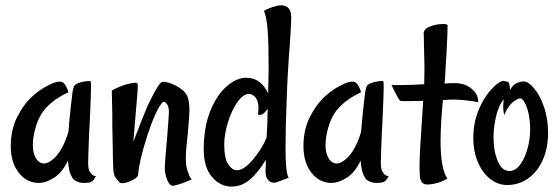

<svg xmlns="http://www.w3.org/2000/svg" viewBox="-20 -685 2102 722"><path d="M20.5 -135.7Q20.5 -197.3 44.9 -245.6Q69.3 -293.9 104.5 -325.2Q128.9 -346.7 153.3 -359.9Q177.7 -373 190.4 -376Q196.3 -377.9 205.1 -377.9Q216.8 -377.9 222.7 -369.1L227.5 -362.3Q233.4 -352.5 237.3 -337.9Q183.6 -313.5 150.9 -276.9Q118.2 -240.2 106.4 -172.9Q103.5 -155.3 103.5 -139.6Q103.5 -109.4 115.2 -89.8Q127 -70.3 146.5 -70.3Q162.1 -70.3 183.6 -89.8Q216.8 -121.1 237.3 -189.5Q242.2 -249 246.1 -282.2L252 -333Q252.9 -342.8 254.9 -349.1Q256.8 -355.5 257.8 -360.4Q262.7 -368.2 275.9 -373Q289.1 -377.9 302.7 -379.4Q316.4 -380.9 320.3 -379.9Q322.3 -377.9 322.3 -357.4Q322.3 -331.1 317.4 -223.6L315.4 -188.5Q311.5 -92.8 311.5 -75.2Q311.5 -57.6 313.5 -49.8Q314.5 -43 319.3 -37.1Q327.1 -23.4 340.8 -22.5Q332 -6.8 327.1 -3.9L320.3 0Q311.5 2.9 293.9 2.9Q276.4 2.9 259.8 -7.8Q252.9 -12.7 249 -22.5Q239.3 -37.1 235.4 -81.1Q210.9 -28.3 170.9 -9.8Q147.5 2.9 126 2.9Q81.1 2.9 50.8 -35.2Q20.5 -73.2 20.5 -135.7Z M612.3 -1Q605.5 -12.7 600.6 -38.1Q599.6 -42 599.6 -54.7Q599.6 -67.4 605.5 -133.8L607.4 -156.2L609.4 -179.7Q615.2 -253.9 615.2 -264.6Q615.2 -289.1 602.5 -298.8Q594.7 -305.7 589.8 -298.8Q564.5 -268.6 534.2 -175.8Q503.9 -83 499 -26.4Q498 -17.6 476.6 -6.8Q455.1 3.9 439.5 3.9Q432.6 3.9 429.7 1L417 -13.7Q407.2 -24.4 406.2 -48.8Q404.3 -82 404.3 -113.3L402.3 -215.8V-254.9L400.4 -344.7Q416 -353.5 436.5 -361.3Q445.3 -365.2 453.1 -367.2Q470.7 -372.1 485.4 -374H488.3Q497.1 -374 498 -367.2V-362.3L497.1 -338.9L492.2 -280.3L481.4 -152.3L502.9 -207Q508.8 -224.6 516.6 -242.2L527.3 -268.6Q537.1 -293.9 558.1 -333Q579.1 -372.1 587.9 -376Q594.7 -379.9 617.2 -373Q639.6 -366.2 661.1 -350.6Q682.6 -335 687.5 -314.5Q692.4 -294.9 692.4 -270.5Q692.4 -251 685.5 -175.8Q678.7 -121.1 678.7 -88.9Q678.7 -64.5 682.6 -51.8Q684.6 -42 688.5 -34.2Q693.4 -17.6 701.2 -10.7Q670.9 2.9 663.1 4.9L640.6 11.7L629.9 13.7Q620.1 13.7 612.3 -1Z M746.1 -123Q746.1 -207 771 -268.1Q795.9 -329.1 833 -360.8Q870.1 -392.6 904.3 -392.6Q936.5 -392.6 957 -375.5Q977.5 -358.4 988.3 -334L990.2 -429.7Q990.2 -514.6 986.8 -566.4Q983.4 -618.2 972.7 -644.5Q992.2 -655.3 1017.6 -662.1Q1028.3 -665 1036.1 -665Q1075.2 -665 1075.2 -620.1Q1075.2 -599.6 1070.3 -523.4Q1061.5 -418 1057.6 -298.8Q1053.7 -202.1 1053.7 -125Q1053.7 -35.2 1065.4 -16.6L1021.5 0Q1015.6 2 1010.7 2Q997.1 2 987.8 -8.3Q978.5 -18.6 978.5 -43Q978.5 -53.7 979.5 -60.5V-84Q952.1 -38.1 920.9 -10.7Q889.6 16.6 850.6 16.6Q807.6 16.6 776.9 -20Q746.1 -56.6 746.1 -123ZM982.4 -167 985.4 -220.7 986.3 -276.4Q968.8 -248 950.2 -253.9L952.1 -277.3Q952.1 -307.6 937.5 -322.3Q929.7 -330.1 917 -332Q894.5 -332 872.6 -300.8Q850.6 -269.5 836.9 -224.1Q823.2 -178.7 823.2 -142.6Q823.2 -87.9 838.9 -66.4Q853.5 -44.9 871.1 -44.9Q897.5 -44.9 931.2 -85Q964.8 -125 982.4 -167Z M1121.1 -135.7Q1121.1 -197.3 1145.5 -245.6Q1169.9 -293.9 1205.1 -325.2Q1229.5 -346.7 1253.9 -359.9Q1278.3 -373 1291 -376Q1296.9 -377.9 1305.7 -377.9Q1317.4 -377.9 1323.2 -369.1L1328.1 -362.3Q1334 -352.5 1337.9 -337.9Q1284.2 -313.5 1251.5 -276.9Q1218.8 -240.2 1207 -172.9Q1204.1 -155.3 1204.1 -139.6Q1204.1 -109.4 1215.8 -89.8Q1227.5 -70.3 1247.1 -70.3Q1262.7 -70.3 1284.2 -89.8Q1317.4 -121.1 1337.9 -189.5Q1342.8 -249 1346.7 -282.2L1352.5 -333Q1353.5 -342.8 1355.5 -349.1Q1357.4 -355.5 1358.4 -360.4Q1363.3 -368.2 1376.5 -373Q1389.6 -377.9 1403.3 -379.4Q1417 -380.9 1420.9 -379.9Q1422.9 -377.9 1422.9 -357.4Q1422.9 -331.1 1418 -223.6L1416 -188.5Q1412.1 -92.8 1412.1 -75.2Q1412.1 -57.6 1414.1 -49.8Q1415 -43 1419.9 -37.1Q1427.7 -23.4 1441.4 -22.5Q1432.6 -6.8 1427.7 -3.9L1420.9 0Q1412.1 2.9 1394.5 2.9Q1377 2.9 1360.4 -7.8Q1353.5 -12.7 1349.6 -22.5Q1339.8 -37.1 1335.9 -81.1Q1311.5 -28.3 1271.5 -9.8Q1248 2.9 1226.6 2.9Q1181.6 2.9 1151.4 -35.2Q1121.1 -73.2 1121.1 -135.7Z M1558.6 -26.4Q1557.6 -37.1 1557.6 -60.5Q1557.6 -107.4 1567.4 -244.1L1571.3 -305.7L1513.7 -304.7Q1487.3 -304.7 1485.4 -305.7Q1483.4 -306.6 1478.5 -314.5Q1475.6 -318.4 1468.8 -332Q1464.8 -338.9 1452.1 -365.2H1493.2L1533.2 -366.2L1575.2 -368.2L1576.2 -434.6L1575.2 -476.6L1574.2 -517.6Q1574.2 -545.9 1573.2 -558.6Q1573.2 -576.2 1597.2 -585.4Q1621.1 -594.7 1645.5 -594.7Q1663.1 -594.7 1663.1 -589.8L1662.1 -547.9L1659.2 -486.3L1657.2 -456.1L1653.3 -389.6L1651.4 -371.1L1674.8 -372.1Q1704.1 -374 1724.6 -367.2Q1745.1 -360.4 1760.7 -344.7Q1778.3 -327.1 1778.3 -300.8Q1759.8 -304.7 1722.7 -308.6Q1701.2 -310.5 1684.6 -310.5Q1668.9 -310.5 1645.5 -308.6Q1636.7 -216.8 1636.7 -154.3Q1636.7 -50.8 1662.1 -13.7Q1644.5 -1 1612.3 5.9Q1599.6 8.8 1586.9 8.8Q1559.6 8.8 1558.6 -26.4Z M1759.8 -164.1Q1759.8 -221.7 1778.3 -267.6Q1796.9 -313.5 1821.3 -341.8Q1845.7 -370.1 1864.3 -378.9Q1870.1 -380.9 1873 -380.9Q1875 -380.9 1886.7 -377.9Q1892.6 -376 1893.6 -372.1Q1897.5 -363.3 1898.4 -346.7Q1908.2 -367.2 1926.8 -374Q1939.5 -378.9 1949.2 -378.9Q1965.8 -378.9 1987.8 -353.5Q2009.8 -328.1 2025.4 -283.7Q2041 -239.3 2041 -185.5Q2041 -128.9 2021.5 -84.5Q2002 -40 1966.8 -14.6Q1931.6 10.7 1886.7 10.7Q1852.5 10.7 1823.2 -12.2Q1793.9 -35.2 1776.9 -75.7Q1759.8 -116.2 1759.8 -164.1ZM1973.6 -196.3Q1973.6 -232.4 1967.3 -259.3Q1960.9 -286.1 1952.1 -300.8Q1943.4 -315.4 1935.5 -315.4Q1925.8 -313.5 1916 -306.6Q1891.6 -290 1876 -252L1874 -262.7Q1872.1 -272.5 1872.1 -286.1L1874 -311.5Q1851.6 -284.2 1841.8 -229.5Q1835.9 -199.2 1835.9 -168Q1835.9 -117.2 1851.6 -79.6Q1867.2 -42 1895.5 -42Q1918.9 -42 1936.5 -66.4Q1954.1 -90.8 1963.9 -127Q1973.6 -163.1 1973.6 -196.3Z"/></svg>

Font: BKP Parklife Text
Style: Regular
Weight: 400
Designer: Font Diner, Inc.; LA MECHKY PLUS GmbH
Foundry: Font Diner, Inc.; LA MECHKY PLUS GmbH
Version: Version 1.007